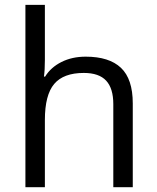

<svg xmlns="http://www.w3.org/2000/svg" viewBox="-20 -780 654 800"><path d="M452.1 0V-346.2Q452.1 -411.6 422.4 -443.8Q392.6 -476.1 329.1 -476.1Q244.6 -476.1 205.8 -430.2Q167 -384.3 167 -279.8V0H85.9V-759.8H167V-529.8Q167 -488.3 163.1 -460.9H168Q191.9 -499.5 236.1 -521.7Q280.3 -543.9 336.9 -543.9Q435.1 -543.9 484.1 -497.3Q533.2 -450.7 533.2 -349.1V0Z"/></svg>

Font: QFn1     
Style: Regular
Weight: 400
Foundry: Ascender Corporation
Version: Version 1.10